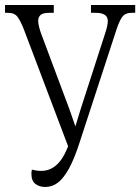

<svg xmlns="http://www.w3.org/2000/svg" viewBox="-22 -734 558 764"><path d="M158 10Q135 10 119 -2Q103 -14 103 -43Q103 -51 105 -59Q124 -54 142 -54Q208 -54 244 -140L249 -152L73 -617Q60 -650 48 -666.5Q36 -683 10 -683H-2V-714H192V-683H175Q149 -683 139.5 -674.5Q130 -666 130 -651Q130 -641 133.5 -627Q137 -613 141 -602L254 -300Q262 -278 266.5 -264Q271 -250 278 -231Q284 -250 288 -264Q292 -278 299 -300L396 -600Q407 -633 407 -651Q407 -683 358 -683H340V-714H516V-683H502Q478 -683 466.5 -669.5Q455 -656 442 -618L296 -171Q274 -102 252 -62.5Q230 -23 207.5 -6.5Q185 10 158 10Z"/></svg>

Font: Noto Serif ExtraCondensed Light
Style: Regular
Weight: 300
Width: 2
Designer: Monotype Design Team
Foundry: Monotype Imaging Inc.
Version: Version 2.014; ttfautohint (v1.8.4.7-5d5b)